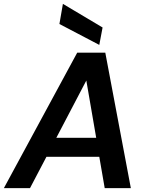

<svg xmlns="http://www.w3.org/2000/svg" viewBox="-41 -972 762 992"><path d="M-21 0 358 -700H503L635 0H500L472 -162H199L114 0ZM250 -260H456L405 -556ZM472 -740 266 -848 284 -952 489 -830Z"/></svg>

Font: DeepMind Sans
Style: Bold Italic
Weight: 700
Italic angle: -10°
Designer: Jonny Pinhorn / Modifications: Colophon Foundry
Foundry: Colophon Foundry
Version: Version 1.002; ttfautohint (v1.8.2)